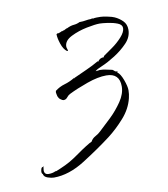

<svg xmlns="http://www.w3.org/2000/svg" viewBox="-48 -602 337 386"><g transform="rotate(-10 121.0 -409.0)"><path d="M33 -258Q28 -258 20.5 -260.5Q13 -263 12 -269Q10 -270 10 -274Q10 -276 11 -279.5Q12 -283 15 -283V-284H16Q16 -282 15.5 -280Q15 -278 15 -276Q15 -267 24 -267Q32 -267 38 -270H40Q50 -274 59.5 -278.5Q69 -283 78 -289Q80 -290 89 -296.5Q98 -303 107.5 -309Q117 -315 120 -316Q123 -322 129.5 -325.5Q136 -329 140 -333Q151 -343 164.5 -356Q178 -369 188.5 -384.5Q199 -400 199 -415Q199 -442 172 -442Q155 -442 132.5 -434Q110 -426 94 -418Q90 -416 87 -412Q84 -408 79 -408Q77 -408 73 -411Q69 -414 69 -417H68Q68 -419 67 -422.5Q66 -426 67 -429Q76 -436 86.5 -439Q97 -442 107 -448L108 -447V-448Q121 -454 134.5 -460Q148 -466 160 -473L161 -472Q165 -479 174 -479V-481Q181 -486 192.5 -494Q204 -502 213 -512Q222 -522 222 -530Q222 -537 213 -540.5Q204 -544 193 -545.5Q182 -547 177 -547Q168 -547 150.5 -543.5Q133 -540 118 -532.5Q103 -525 103 -513Q103 -511 104 -508.5Q105 -506 105 -504H103Q96 -509 92 -521Q88 -533 88 -541L90 -542Q91 -543 91.5 -542.5Q92 -542 92 -542Q94 -543 96 -543.5Q98 -544 99 -545H101Q102 -546 103.5 -546Q105 -546 106 -547L110 -549H111Q119 -553 125.5 -553.5Q132 -554 138 -557H140Q145 -557 150.5 -558Q156 -559 161 -559L165 -560V-559Q169 -560 173 -560Q177 -560 181 -560Q185 -560 195 -558Q205 -556 209 -554Q218 -550 225 -543Q232 -536 232 -525Q232 -510 220.5 -498Q209 -486 194 -476.5Q179 -467 167 -462Q155 -457 154 -455Q154 -455 153.5 -455Q153 -455 153 -454Q155 -454 157.5 -454.5Q160 -455 161 -455Q168 -455 174 -453.5Q180 -452 186 -451Q188 -450 190 -448Q192 -446 196 -446L195 -444Q201 -440 206 -426.5Q211 -413 211 -405Q211 -401 210.5 -397Q210 -393 209 -389Q204 -368 188 -350Q172 -332 155 -319Q130 -300 97 -279Q64 -258 33 -258Z"/></g></svg>

Font: Qwitcher Grypen
Style: Regular
Weight: 400
Designer: Robert E. Leuschke
Foundry: Robert E. Leuschke
Version: Version 1.100; ttfautohint (v1.8.3)